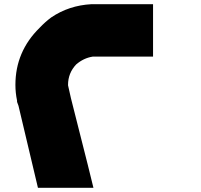

<svg xmlns="http://www.w3.org/2000/svg" viewBox="-20 -892 953 912"><path d="M419.9 -623Q377 -616.2 341.8 -585.9Q303.2 -544.9 303.2 -488.8V-486.8L316.9 -425.8L397 -108.9L423.8 0H160.2L67.9 -389.2L61 -408.2V-414.1Q53.2 -451.2 53.2 -488.8Q53.2 -647 168 -759.8Q194.8 -788.1 223.1 -809.1Q307.1 -866.2 414.1 -872.1H707V-623Z"/></svg>

Font: DimaBlue
Style: Bold
Weight: 700
Designer: R.Balvardi
Foundry: Dima Software Group
Version: Version 1.00;February 3, 2019;FontCreator 11.5.0.2427 64-bit